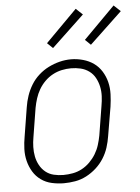

<svg xmlns="http://www.w3.org/2000/svg" viewBox="-54 -807 627 858"><g transform="rotate(-5 259.0 -378.0)"><path d="M198 8Q171 8 144 2Q117 -4 95.5 -19.5Q74 -35 60.5 -57.5Q47 -80 40.5 -106Q34 -132 35 -160Q36 -188 41 -215L62 -345Q66 -371 74.5 -396Q83 -421 97 -444Q111 -467 131.5 -485.5Q152 -504 176 -516Q200 -528 225.5 -534.5Q251 -541 277 -541Q304 -541 331 -533.5Q358 -526 379 -511Q400 -496 414 -473.5Q428 -451 434.5 -425Q441 -399 440 -370.5Q439 -342 435 -315L413 -185Q409 -159 401 -134Q393 -109 378.5 -86Q364 -63 343.5 -44.5Q323 -26 299 -13.5Q275 -1 249 3.5Q223 8 198 8ZM199 -29Q220 -29 241.5 -33Q263 -37 282.5 -47.5Q302 -58 318 -74Q334 -90 345.5 -109Q357 -128 363.5 -149Q370 -170 374 -191L395 -321Q399 -343 400 -365Q401 -387 396.5 -408Q392 -429 382 -447.5Q372 -466 355 -478.5Q338 -491 317 -496Q296 -501 274 -501Q253 -501 232 -496.5Q211 -492 191.5 -481.5Q172 -471 156 -455Q140 -439 129 -420Q118 -401 111.5 -380.5Q105 -360 101 -339L80 -209Q76 -187 75.5 -165Q75 -143 79 -122.5Q83 -102 93 -83.5Q103 -65 119 -52Q135 -39 156 -34Q177 -29 199 -29ZM372 -598 347 -622 488 -764 518 -736ZM202 -598 177 -622 318 -764 348 -736Z"/></g></svg>

Font: Iosevka Curly XLtObl
Style: Regular
Weight: 200
Italic angle: -9°
Monospace: yes
Designer: Belleve Invis
Foundry: Belleve Invis
Version: Version 11.1.0; ttfautohint (v1.8.3)